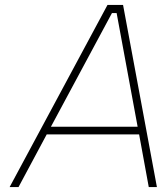

<svg xmlns="http://www.w3.org/2000/svg" viewBox="-20 -757 673 777"><path d="M19 0 415 -737H478L615 0H582L543 -213H169L55 0ZM186 -244H537L452 -704H433Z"/></svg>

Font: Tomorrow ExtraLight
Style: Italic
Weight: 275
Italic angle: -10°
Designer: Tony de Marco, Monica Rizzolli
Foundry: Just in Type
Version: Version 2.002